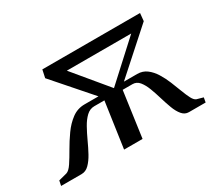

<svg xmlns="http://www.w3.org/2000/svg" viewBox="-164 -701 990 891"><g transform="rotate(-30 331.5 -256.0)"><path d="M-61 0 -55.5 -26.5 -11 -38Q4 -42.5 20.8 -67.8Q37.5 -93 57 -127.2Q76.5 -161.5 100.5 -195.2Q124.5 -229 154.5 -251.2Q184.5 -273.5 222.5 -273.5H297L125 -470L134 -512H657.5L653.5 -470.5L433.5 -273.5H504.5Q533.5 -273.5 555 -257.2Q576.5 -241 592.5 -215.2Q608.5 -189.5 620.5 -160Q632.5 -130.5 642.8 -103.2Q653 -76 662.8 -57.2Q672.5 -38.5 684 -34.5L718 -25L713.5 0H624Q602.5 0 587.8 -17.8Q573 -35.5 562.8 -63Q552.5 -90.5 543.2 -121.8Q534 -153 523.5 -180.5Q513 -208 498.5 -225.8Q484 -243.5 462 -243.5H409.5L375.5 0H276.5L311.5 -243.5H257.5Q233.5 -243.5 214.8 -225.8Q196 -208 180.8 -180.5Q165.5 -153 151.2 -121.8Q137 -90.5 122 -63Q107 -35.5 89.2 -17.8Q71.5 0 48.5 0ZM378.5 -270.5 574.5 -450H229.5Z"/></g></svg>

Font: Merriweather 120pt
Style: Italic
Weight: 400
Italic angle: -7.8°
Version: Version 2.101